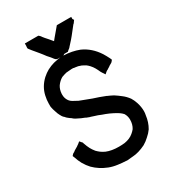

<svg xmlns="http://www.w3.org/2000/svg" viewBox="-205 -984 976 1084"><g transform="rotate(-30 283.5 -442.5)"><path d="M304.7 -614.3Q300.8 -614.3 296.9 -616.2H293.9H285.2Q266.6 -615.2 250 -613.3Q234.4 -609.4 218.8 -603.5Q198.2 -591.8 182.6 -570.3Q169.9 -550.8 168 -523.4V-522.5Q168 -518.6 168 -515.6Q168 -494.1 179.7 -476.6Q187.5 -464.8 201.7 -457Q215.8 -449.2 230.5 -441.4Q239.3 -437.5 248 -434.6L304.7 -413.1Q333 -404.3 342.8 -400.4L381.8 -385.7L382.8 -384.8L400.4 -377Q410.2 -372.1 419.9 -367.2Q439.5 -354.5 458 -339.8Q477.5 -325.2 494.1 -302.7Q503.9 -288.1 512.7 -261.7Q521.5 -233.4 521.5 -206.1Q521.5 -193.4 518.6 -180.7Q513.7 -138.7 493.2 -103.5Q479.5 -84 460.9 -68.4Q443.4 -51.8 422.9 -40Q377 -17.6 339.8 -15.6Q301.8 -11.7 296.9 -11.7V-12.7Q268.6 -13.7 242.2 -17.6Q211.9 -21.5 187.5 -31.2Q137.7 -50.8 102.5 -85.9Q85 -104.5 70.3 -129.9Q58.6 -151.4 50.8 -175.8L45.9 -187.5L53.7 -196.3Q58.6 -201.2 63.5 -202.1Q68.4 -206.1 72.3 -209L82 -214.8L93.8 -221.7Q99.6 -226.6 101.6 -227.5Q103.5 -228.5 106.4 -230.5L119.1 -241.2L129.9 -228.5L130.9 -227.5L133.8 -224.6L134.8 -219.7Q143.6 -194.3 151.4 -179.7Q159.2 -165 171.9 -149.4Q181.6 -139.6 191.9 -131.8Q202.1 -124 218.8 -116.2Q252 -102.5 298.8 -102.5Q319.3 -102.5 336.9 -104.5Q373 -110.4 395.5 -129.9Q406.2 -138.7 415 -149.4Q429.7 -172.9 429.7 -204.1Q429.7 -226.6 418 -246.1Q409.2 -255.9 397.9 -263.7Q386.7 -271.5 366.7 -281.7Q346.7 -292 326.2 -299.8Q305.7 -306.6 285.2 -315.4L263.7 -322.3L243.2 -329.1H241.2Q235.4 -332 220.7 -336.9Q216.8 -339.8 210.9 -341.8Q200.2 -344.7 164.1 -363.3Q158.2 -367.2 154.8 -369.6Q151.4 -372.1 147.5 -376Q144.5 -377 138.7 -381.8L128.9 -389.6Q122.1 -394.5 117.2 -401.4Q109.4 -407.2 105 -414.6Q100.6 -421.9 97.7 -427.7Q91.8 -437.5 85 -460.9Q82 -467.8 81.1 -473.1Q80.1 -478.5 79.1 -481.9Q78.1 -485.4 77.1 -492.2V-494.1V-500Q77.1 -507.8 77.1 -512.7Q77.1 -535.2 83 -561.5Q94.7 -613.3 135.7 -651.4Q154.3 -668 173.8 -678.7Q196.3 -690.4 217.8 -696.3Q241.2 -702.1 264.6 -705.1H265.6H274.4Q282.2 -705.1 284.2 -705.1H281.2H272.5H264.6H256.8H249Q240.2 -705.1 233.4 -711.9L227.5 -718.8Q226.6 -720.7 223.6 -724.1Q220.7 -727.5 217.8 -731.4L203.1 -748L202.1 -749Q195.3 -758.8 188.5 -767.1Q181.6 -775.4 174.8 -784.2Q167 -793 160.2 -801.8Q147.5 -817.4 145.5 -819.3L131.8 -836.9L128.9 -841.8V-849.6Q128.9 -853.5 129.9 -858.4V-873H148.4H152.3H157.2H168.9H180.7H188.5H195.3H203.1H210H217.8L224.6 -867.2L225.6 -866.2L231.4 -859.4V-858.4L243.2 -843.8Q252 -834 258.8 -826.2L279.3 -801.8Q285.2 -808.6 291 -816.4Q314.5 -844.7 323.2 -854.5Q328.1 -859.4 337.9 -872.1H347.7H349.6H350.6H362.3H375H382.8H390.6H401.4H412.1H431.6V-858.4L437.5 -849.6L429.7 -838.9Q427.7 -834 420.9 -829.1L379.9 -777.3L365.2 -759.8L364.3 -758.8Q343.8 -736.3 335.9 -727.5V-726.6L323.2 -716.8L317.4 -710.9H308.6H306.6H305.7H293.9L284.2 -705.1H285.2Q339.8 -703.1 384.8 -685.5Q444.3 -659.2 483.4 -598.6Q494.1 -581.1 504.9 -559.6L509.8 -547.9L501 -537.1Q498 -534.2 488.8 -529.3Q479.5 -524.4 475.6 -520.5L468.8 -516.6L462.9 -512.7L461.9 -511.7Q458 -510.7 451.2 -505.9L437.5 -494.1L425.8 -511.7Q422.9 -515.6 419.9 -521.5Q413.1 -537.1 405.3 -550.8Q397.5 -564.5 386.7 -576.2Q377.9 -585.9 368.2 -592.8Q358.4 -598.6 346.7 -604.5Q336.9 -608.4 326.2 -611.3Q316.4 -613.3 306.6 -614.3Z"/></g></svg>

Font: LeFont
Style: Default
Weight: 400
Designer: Leryon MEDIA
Version: Version 1.0